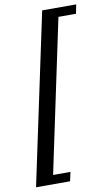

<svg xmlns="http://www.w3.org/2000/svg" viewBox="-100 -755 588 1020"><g transform="rotate(-10 194.0 -245.0)"><path d="M192.4 214.8H8.8L204.1 -705.1H387.7L377.9 -656.2H283.2L109.4 166H203.1Z"/></g></svg>

Font: Crimson Pro ExtraLight Medium
Style: Italic
Weight: 500
Italic angle: -12°
Version: Version 1.002